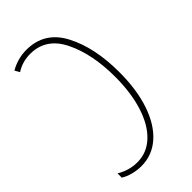

<svg xmlns="http://www.w3.org/2000/svg" viewBox="-229 -787 861 861"><g transform="rotate(-45 201.5 -357.0)"><path d="M24 -16V-43Q71 -15 122 -15Q183 -15 228.5 -58Q274 -101 298.5 -178.5Q323 -256 323 -357Q323 -501 274.5 -600Q226 -699 126 -699Q76 -699 36 -673L23 -696Q72 -724 127 -724Q241 -724 296 -619.5Q351 -515 351 -358Q351 -246 322.5 -163Q294 -80 242.5 -35Q191 10 123 10Q96 10 69.5 3Q43 -4 24 -16Z"/></g></svg>

Font: Noto Sans Display Thin Cond
Style: Regular
Weight: 250
Width: 3
Designer: Monotype Design team
Foundry: Monotype Imaging Inc.
Version: Version 1.000